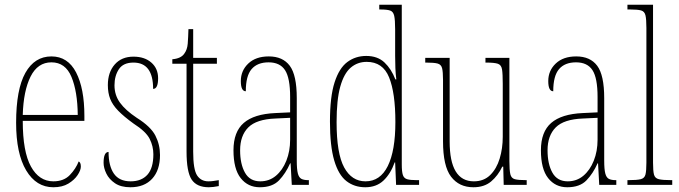

<svg xmlns="http://www.w3.org/2000/svg" viewBox="-20 -780 2863 810"><path d="M205 10Q133 10 90.5 -61Q48 -132 48 -262Q48 -403 87 -472.5Q126 -542 197 -542Q266 -542 301 -474.5Q336 -407 336 -291V-270H76Q76 -140 110.5 -77.5Q145 -15 205 -15Q249 -15 274.5 -41.5Q300 -68 312 -99Q316 -97 318.5 -92Q321 -87 321 -77Q321 -62 307.5 -41.5Q294 -21 268.5 -5.5Q243 10 205 10ZM308 -295Q307 -394 281.5 -455.5Q256 -517 197 -517Q139 -517 109 -457Q79 -397 76 -295Z M530 10Q490 10 465 -7Q440 -24 428.5 -48Q417 -72 417 -93Q417 -139 438 -139Q438 -80 460.5 -47.5Q483 -15 531 -15Q577 -15 602 -43Q627 -71 627 -129Q627 -163 611.5 -194Q596 -225 543 -259Q503 -288 479 -312.5Q455 -337 445 -362.5Q435 -388 435 -421Q435 -475 464 -508Q493 -541 543 -541Q590 -541 618.5 -516Q647 -491 647 -450Q647 -405 626 -405Q626 -516 543 -516Q500 -516 481.5 -488Q463 -460 463 -420Q463 -379 486 -347Q509 -315 557 -283Q616 -246 635.5 -208Q655 -170 655 -126Q655 -62 622 -26Q589 10 530 10Z M861 10Q810 10 788.5 -22.5Q767 -55 767 -141V-511H707V-530Q743 -533 757 -553Q770 -570 772 -596Q774 -622 775 -657H795V-536H895V-511H795V-140Q795 -65 811.5 -40Q828 -15 859 -15Q871 -15 880.5 -16.5Q890 -18 903 -20V5Q878 10 861 10Z M1076 10Q1026 10 995.5 -28.5Q965 -67 965 -146Q965 -224 1008.5 -261.5Q1052 -299 1141 -303L1204 -306V-371Q1204 -451 1182.5 -484Q1161 -517 1113 -517Q1066 -517 1041.5 -488.5Q1017 -460 1017 -395Q996 -395 996 -438Q996 -482 1027.5 -512Q1059 -542 1114 -542Q1173 -542 1202.5 -502.5Q1232 -463 1232 -366V-103Q1232 -66 1236.5 -48.5Q1241 -31 1251.5 -25.5Q1262 -20 1281 -20H1283V0H1211L1206 -91H1204Q1185 -48 1157 -19Q1129 10 1076 10ZM1078 -15Q1116 -15 1144 -38.5Q1172 -62 1188 -102Q1204 -142 1204 -191V-283L1142 -280Q1062 -277 1027.5 -242.5Q993 -208 993 -146Q993 -88 1013.5 -51.5Q1034 -15 1078 -15Z M1521 10Q1475 10 1441.5 -16Q1408 -42 1390 -103Q1372 -164 1372 -267Q1372 -372 1391.5 -432.5Q1411 -493 1445.5 -518.5Q1480 -544 1525 -544Q1573 -544 1602 -516.5Q1631 -489 1648 -445H1652Q1649 -468 1648 -493Q1647 -518 1647 -544V-656Q1647 -696 1643 -713.5Q1639 -731 1626 -735.5Q1613 -740 1585 -740H1580V-760H1675V-86Q1675 -56 1679.5 -42Q1684 -28 1697.5 -24Q1711 -20 1738 -20H1748V0H1651L1647 -95H1645Q1628 -47 1598 -18.5Q1568 10 1521 10ZM1522 -15Q1584 -15 1616 -79.5Q1648 -144 1648 -265Q1648 -388 1621.5 -453.5Q1595 -519 1527 -519Q1488 -519 1459.5 -494.5Q1431 -470 1415.5 -414.5Q1400 -359 1400 -265Q1400 -132 1432 -73.5Q1464 -15 1522 -15Z M1977 10Q1917 10 1883 -34.5Q1849 -79 1849 -184V-443Q1849 -477 1845 -492.5Q1841 -508 1826 -512Q1811 -516 1778 -516H1774V-536H1877V-183Q1877 -15 1979 -15Q2021 -15 2048 -41.5Q2075 -68 2088 -111Q2101 -154 2101 -203V-426Q2101 -468 2098 -487Q2095 -506 2080.5 -511Q2066 -516 2031 -516H2028V-536H2129V-101Q2129 -62 2133 -45Q2137 -28 2152 -24Q2167 -20 2200 -20H2202V0H2105L2103 -77H2099Q2081 -39 2052 -14.5Q2023 10 1977 10Z M2373 10Q2323 10 2292.5 -28.5Q2262 -67 2262 -146Q2262 -224 2305.5 -261.5Q2349 -299 2438 -303L2501 -306V-371Q2501 -451 2479.5 -484Q2458 -517 2410 -517Q2363 -517 2338.5 -488.5Q2314 -460 2314 -395Q2293 -395 2293 -438Q2293 -482 2324.5 -512Q2356 -542 2411 -542Q2470 -542 2499.5 -502.5Q2529 -463 2529 -366V-103Q2529 -66 2533.5 -48.5Q2538 -31 2548.5 -25.5Q2559 -20 2578 -20H2580V0H2508L2503 -91H2501Q2482 -48 2454 -19Q2426 10 2373 10ZM2375 -15Q2413 -15 2441 -38.5Q2469 -62 2485 -102Q2501 -142 2501 -191V-283L2439 -280Q2359 -277 2324.5 -242.5Q2290 -208 2290 -146Q2290 -88 2310.5 -51.5Q2331 -15 2375 -15Z M2627 0V-20H2630Q2667 -20 2683 -24Q2699 -28 2703 -43.5Q2707 -59 2707 -94V-662Q2707 -699 2703 -715.5Q2699 -732 2684.5 -736Q2670 -740 2640 -740H2627V-760H2735V-94Q2735 -59 2739 -43.5Q2743 -28 2759.5 -24Q2776 -20 2812 -20H2816V0Z"/></svg>

Font: Noto Serif Ethiopic ExtraCondensed Thin
Style: Regular
Weight: 100
Width: 2
Designer: Monotype Design Team
Foundry: Monotype Imaging Inc.
Version: Version 2.102; ttfautohint (v1.8.4.7-5d5b)